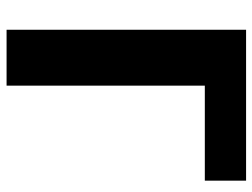

<svg xmlns="http://www.w3.org/2000/svg" viewBox="-112 -656 768 584"><g transform="rotate(90 272.0 -364.0)"><path d="M529.5 -603H240.5V0H70.5V-728.5H529.5Z"/></g></svg>

Font: Lato 2
Style: Regular
Weight: 900
Designer: Lukasz Dziedzic with Adam Twardoch and Botio Nikoltchev
Foundry: tyPoland Lukasz Dziedzic
Version: Version 2.015; 2015-08-06; http://www.latofonts.com/